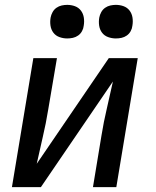

<svg xmlns="http://www.w3.org/2000/svg" viewBox="-20 -769 640 789"><path d="M29 0 117 -530H214L178 -318Q169 -262 156 -207Q143 -152 131 -96L427 -530H546L458 0H362L397 -212Q406 -268 419 -323Q432 -378 444 -434L148 0ZM456 -611Q440 -611 424.5 -616.5Q409 -622 399.5 -634.5Q390 -647 387.5 -663.5Q385 -680 388 -697Q390 -708 396 -719Q402 -730 412 -737Q422 -744 433.5 -746.5Q445 -749 456 -749Q473 -749 488 -743.5Q503 -738 512.5 -725.5Q522 -713 524.5 -696.5Q527 -680 524 -663Q523 -652 517 -641Q511 -630 501 -623Q491 -616 479.5 -613.5Q468 -611 456 -611ZM256 -611Q240 -611 224.5 -616.5Q209 -622 199.5 -634.5Q190 -647 187.5 -663.5Q185 -680 188 -697Q190 -708 196 -719Q202 -730 212 -737Q222 -744 233.5 -746.5Q245 -749 256 -749Q273 -749 288 -743.5Q303 -738 312.5 -725.5Q322 -713 324.5 -696.5Q327 -680 324 -663Q323 -652 317 -641Q311 -630 301 -623Q291 -616 279.5 -613.5Q268 -611 256 -611Z"/></svg>

Font: Iosevka Curly MdExObl
Style: Regular
Weight: 500
Width: 7
Italic angle: -9°
Monospace: yes
Designer: Belleve Invis
Foundry: Belleve Invis
Version: Version 11.1.0; ttfautohint (v1.8.3)